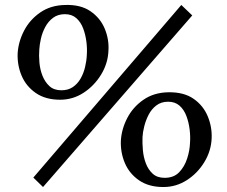

<svg xmlns="http://www.w3.org/2000/svg" viewBox="-20 -736 913 772"><path d="M153 16 114 -22 709 -716 753 -674ZM222 -335Q163 -335 124 -362Q85 -389 67 -431.5Q49 -474 51 -522Q54 -569 77 -613Q100 -657 142 -686Q184 -715 242 -716Q304 -718 343.5 -691Q383 -664 401 -621Q419 -578 416 -532Q414 -481 386.5 -436Q359 -391 316 -363Q273 -335 222 -335ZM227 -373Q254 -373 273 -386Q292 -399 304 -420Q316 -441 322 -466Q328 -491 329 -514Q331 -539 327.5 -567.5Q324 -596 314.5 -621.5Q305 -647 287 -663Q269 -679 241 -679Q213 -679 193.5 -664.5Q174 -650 162 -627.5Q150 -605 144.5 -580.5Q139 -556 138 -537Q136 -513 138.5 -484.5Q141 -456 151 -431Q161 -406 179 -389.5Q197 -373 227 -373ZM637 16Q578 16 539 -11Q500 -38 482 -80.5Q464 -123 466 -171Q469 -218 492 -262Q515 -306 557 -335Q599 -364 657 -365Q719 -366 758 -339Q797 -312 815 -269Q833 -226 831 -180Q829 -129 801.5 -84Q774 -39 731 -11.5Q688 16 637 16ZM642 -21Q679 -21 700.5 -43.5Q722 -66 732.5 -98.5Q743 -131 744 -162Q746 -187 742.5 -215.5Q739 -244 729.5 -269.5Q720 -295 702 -311Q684 -327 656 -327Q628 -327 608.5 -312Q589 -297 577.5 -274.5Q566 -252 560 -228Q554 -204 553 -185Q552 -161 554.5 -132.5Q557 -104 566.5 -79Q576 -54 594 -37.5Q612 -21 642 -21Z"/></svg>

Font: Lora Italic
Style: Italic
Weight: 400
Italic angle: -3°
Designer: Olga Karpushina, Alexei Vanyashin (Cyrillic)
Foundry: Cyreal
Version: Version 2.210; ttfautohint (v1.8.1.43-b0c9)